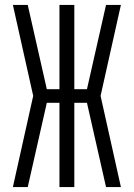

<svg xmlns="http://www.w3.org/2000/svg" viewBox="-20 -755 540 775"><path d="M32 0 114 -368 32 -735H92L169 -395H220V-735H280V-395H331L408 -735H468L386 -368L468 0H408L331 -340H280V0H220V-340H169L92 0Z"/></svg>

Font: Iosevka Term Light
Style: Regular
Weight: 300
Monospace: yes
Designer: Belleve Invis
Foundry: Belleve Invis
Version: Version 9.0.1; ttfautohint (v1.8.3)